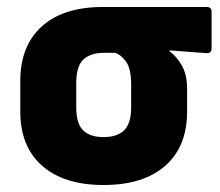

<svg xmlns="http://www.w3.org/2000/svg" viewBox="-20 -517 628 549"><path d="M276 12Q163 12 100.5 -43Q38 -98 38 -198V-285Q38 -386 99.5 -441.5Q161 -497 274 -497H571Q585 -497 585 -484V-379Q585 -364 570 -365L465 -373V-370Q484 -357 499.5 -330.5Q515 -304 515 -262V-198Q515 -98 452.5 -43Q390 12 276 12ZM276 -125Q315 -125 335 -144.5Q355 -164 355 -210V-275Q355 -320 341 -340Q327 -360 309 -366H278Q239 -366 218.5 -347Q198 -328 198 -279V-210Q198 -164 217.5 -144.5Q237 -125 276 -125Z"/></svg>

Font: Sofia Sans Black
Style: Regular
Weight: 900
Designer: Botio Nikoltchev, Ani Petrova
Foundry: lettersoup
Version: Version 4.100; ttfautohint (v1.8.3)